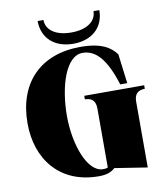

<svg xmlns="http://www.w3.org/2000/svg" viewBox="-97 -979 924 1073"><g transform="rotate(-10 365.0 -442.0)"><path d="M374 -442V-422C399 -421 434 -416 434 -358V-25C429 -22 423 -20 406 -20C319 -20 259 -183 259 -347C259 -513 310 -680 406 -680C480 -680 537 -619 583 -470H623L602 -637C571 -679 520 -715 400 -715C172 -715 35 -574 35 -345C35 -143 154 15 377 15C423 15 449 4 469 -15L654 14V-358C654 -416 689 -421 714 -422V-442ZM223 -899H190C190 -801 259 -739 365 -739C471 -739 540 -801 540 -899H507C507 -845 458 -803 365 -803C272 -803 223 -845 223 -899Z"/></g></svg>

Font: Sprat Condensed Black
Style: Regular
Weight: 900
Designer: Ethan Nakache
Foundry: Collletttivo
Version: Version 2.000;Glyphs 3.2 (3217)